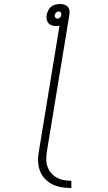

<svg xmlns="http://www.w3.org/2000/svg" viewBox="-20 -755 540 958"><path d="M336 183Q311 183 286.5 179Q262 175 241 164.5Q220 154 204 137Q188 120 179.5 97.5Q171 75 170 50Q169 25 174 0L277 -627Q273 -626 268.5 -625.5Q264 -625 260 -625Q249 -625 238.5 -628.5Q228 -632 221.5 -639.5Q215 -647 213 -658Q211 -669 213 -680Q215 -691 220 -702Q225 -713 234.5 -721Q244 -729 256 -732Q268 -735 279 -735Q290 -735 300.5 -732Q311 -729 318 -721Q325 -713 326.5 -702Q328 -691 326 -680L214 0Q211 20 211 39.5Q211 59 217 76.5Q223 94 235 108Q247 122 263 131Q279 140 298 143.5Q317 147 336 147ZM267 -662Q267 -662 267 -662Q267 -662 267 -662Q274 -662 279.5 -667.5Q285 -673 286 -680Q287 -687 283.5 -692.5Q280 -698 273 -698Q266 -698 260 -692.5Q254 -687 253 -680Q252 -673 256 -667.5Q260 -662 267 -662Z"/></svg>

Font: Iosevka Slab XLtObl
Style: Regular
Weight: 200
Italic angle: -9°
Monospace: yes
Designer: Belleve Invis
Foundry: Belleve Invis
Version: Version 11.1.1; ttfautohint (v1.8.3)